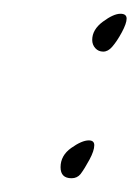

<svg xmlns="http://www.w3.org/2000/svg" viewBox="-20 -252 204 279"><path d="M130 -177Q123 -177 118.5 -182Q114 -187 114 -194Q114 -209 129.5 -220.5Q145 -232 155 -232Q164 -232 164 -225Q164 -218 157 -205Q150 -192 143 -184Q137 -177 130 -177ZM84 7Q68 7 68 -9Q68 -26 83.5 -37Q99 -48 109 -48Q117 -48 117 -41Q117 -33 110 -20Q103 -7 97 1Q92 7 84 7Z"/></svg>

Font: Explora
Style: Regular
Weight: 400
Designer: Robert E. Leuschke
Foundry: Robert E. Leuschke
Version: Version 1.010